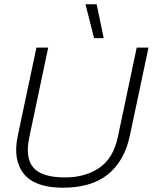

<svg xmlns="http://www.w3.org/2000/svg" viewBox="-20 -866 713 896"><path d="M419 -688 379 -846H431L464 -688ZM273 10Q144 10 91.5 -54.5Q39 -119 63 -233L150 -644H205L117 -227Q96 -129 136 -83.5Q176 -38 284 -38Q377 -38 443 -82.5Q509 -127 530 -227L618 -644H673L586 -233Q561 -115 484 -52.5Q407 10 273 10Z"/></svg>

Font: Kanit ExtraLight
Style: Italic
Weight: 275
Italic angle: -12°
Designer: Katatrad Team
Foundry: CadsonDemak
Version: Version 2.000; ttfautohint (v1.8.3)